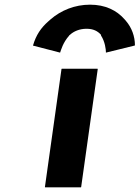

<svg xmlns="http://www.w3.org/2000/svg" viewBox="-20 -794 597 821"><path d="M276 -642V-643L279 -645C295 -660 320 -671 350 -671C379 -671 398 -661 412 -645V-643V-642C429 -616 433 -583 433 -569L555 -599L557 -600C557 -639 543 -676 519 -704L513 -711C479 -750 430 -774 365 -774C300 -774 241 -750 196 -711L187 -703C155 -675 134 -644 121 -599L237 -569C241 -580 249 -612 276 -642ZM172 6 173 7H326L327 6L398 -499L397 -500H244L243 -499Z"/></svg>

Font: Hussar Woodtype
Style: SeBdObl
Weight: 900
Foundry: Cannot Into Space Fonts
Version: Version 1.07